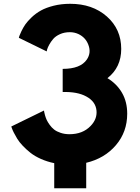

<svg xmlns="http://www.w3.org/2000/svg" viewBox="-20 -860 743 1020"><path d="M40 -188 213.9 -272.9Q213.9 -270.5 214.6 -265.9Q215.3 -261.2 219 -248Q222.7 -234.9 228 -223.1Q233.4 -211.4 243.9 -196.8Q254.4 -182.1 267.8 -171.6Q281.2 -161.1 302.5 -154.1Q323.7 -147 349.1 -147Q419.4 -147 461.4 -190.9Q496.6 -227.1 492.7 -272Q488.3 -320.8 438 -347.7Q390.6 -373.5 313 -371.1V-494.1Q407.7 -494.1 441.4 -543.9Q465.8 -579.6 449.2 -622.6Q434.6 -661.1 396.5 -679.2Q375 -689 351.1 -689Q321.8 -689 298.6 -678.5Q275.4 -668 262.7 -653.1Q250 -638.2 241.7 -623Q233.4 -607.9 230.5 -597.7L228 -586.9L80.1 -659.2Q81.1 -663.1 83 -669.4Q85 -675.8 94 -694.6Q103 -713.4 114.7 -730.5Q126.5 -747.6 148.7 -768.6Q170.9 -789.6 197.8 -804.4Q224.6 -819.3 265.1 -829.6Q305.7 -839.8 353 -839.8Q471.2 -839.8 547.6 -772.5Q624 -705.1 624 -600.1Q624 -502 550.8 -444.8Q600.6 -414.6 628.2 -366.9Q655.8 -319.3 655.8 -255.9Q655.8 -159.2 595.9 -88.9Q536.1 -18.6 438 4.9V140.1H268.1V6.8Q230.5 -1 197.5 -15.6Q164.6 -30.3 142.1 -48.1Q119.6 -65.9 101.1 -85.4Q82.5 -105 71.5 -123Q60.5 -141.1 53.2 -155.8Q45.9 -170.4 43 -179.2Z"/></svg>

Font: Hussar Preview
Style: Bold
Weight: 700
Foundry: Cannot Into Space Fonts, PlusOne Fonts
Version: Version 2.29RC2 "Millennial"